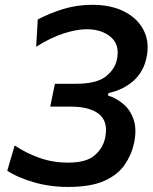

<svg xmlns="http://www.w3.org/2000/svg" viewBox="-20 -746 619 778"><path d="M255.5 11.5Q180 11.5 113.2 -8.5Q46.5 -28.5 9.5 -54.5L39.5 -156.5Q86.5 -125 140.8 -106Q195 -87 254.5 -87Q330.5 -87 364.2 -117Q398 -147 406 -187.5Q419.5 -252 382 -283Q344.5 -314 265 -314H183.5L202.5 -406.5H286.5Q370.5 -406.5 407.8 -435.5Q445 -464.5 453.5 -503.5Q466.5 -563 429.8 -595.2Q393 -627.5 331 -627.5Q291 -627.5 238 -610.5Q185 -593.5 126.5 -556.5L133 -667Q178 -691 234.2 -708.8Q290.5 -726.5 354 -726.5Q431.5 -726.5 485.5 -698.2Q539.5 -670 563.2 -621.2Q587 -572.5 573.5 -512Q561.5 -454.5 520.5 -418.2Q479.5 -382 420 -369L417.5 -359Q450.5 -349 479.2 -325Q508 -301 521.5 -261.5Q535 -222 523 -165.5Q512.5 -117.5 484.5 -77.2Q456.5 -37 401.8 -12.8Q347 11.5 255.5 11.5Z"/></svg>

Font: Commissioner Medium
Style: Italic
Weight: 500
Italic angle: -12°
Designer: Kostas Bartsokas
Foundry: Kostas Bartsokas
Version: Version 1.000; ttfautohint (v1.8.3)